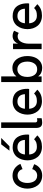

<svg xmlns="http://www.w3.org/2000/svg" viewBox="1248 -1978 740 3276"><g transform="rotate(-90 1618.0 -340.0)"><path d="M261.2 9.8Q207 9.8 163.6 -11.2Q120.1 -32.2 93 -67.9Q65.9 -103.5 51.8 -148.4Q37.6 -193.4 37.6 -243.2Q37.6 -292.5 51.8 -337.4Q65.9 -382.3 92.5 -418Q119.1 -453.6 162.6 -474.9Q206.1 -496.1 260.3 -496.1Q328.6 -496.1 380.6 -460.2Q432.6 -424.3 460 -361.8L370.1 -325.2Q359.9 -365.2 330.3 -387.7Q300.8 -410.2 260.3 -410.2Q227.1 -410.2 201.9 -395.8Q176.8 -381.3 162.4 -356.9Q147.9 -332.5 141.1 -303.7Q134.3 -274.9 134.3 -243.2Q134.3 -210.9 141.1 -182.1Q147.9 -153.3 162.1 -128.9Q176.3 -104.5 201.4 -90.1Q226.6 -75.7 260.3 -75.7Q300.8 -75.7 330.3 -98.6Q359.9 -121.6 370.1 -160.6L454.6 -127Q431.6 -62.5 380.9 -26.4Q330.1 9.8 261.2 9.8Z M685.1 -548.8 793 -689.9H902.3L760.7 -548.8ZM751 5.9Q694.8 5.9 649.9 -14.2Q605 -34.2 577.1 -68.6Q549.3 -103 534.7 -147Q520 -190.9 520 -241.2Q520 -290.5 534.2 -335.4Q548.3 -380.4 575 -416Q601.6 -451.7 645 -472.9Q688.5 -494.1 742.7 -494.1Q791.5 -494.1 829.6 -480Q867.7 -465.8 892.1 -442.1Q916.5 -418.5 932.1 -385Q947.8 -351.6 954.1 -316.2Q960.4 -280.8 960.4 -239.7L957.5 -212.9H620.1Q622.6 -154.3 656.2 -117.4Q689.9 -80.6 750 -80.6Q793.9 -80.6 824 -90.8Q854 -101.1 880.4 -128.4L945.8 -73.2Q904.8 -31.2 858.2 -12.7Q811.5 5.9 751 5.9ZM620.1 -284.7H868.7Q866.2 -344.7 834.5 -378.7Q802.7 -412.6 742.7 -412.6Q687 -412.6 656 -377.2Q625 -341.8 620.1 -284.7Z M1164.1 9.8Q1115.2 9.8 1094 -16.4Q1072.8 -42.5 1072.8 -97.7V-689.9H1167.5V-104Q1167.5 -94.7 1175 -84.5Q1182.6 -74.2 1200.2 -74.2Q1220.7 -74.2 1239.3 -78.1V0Q1199.2 9.8 1164.1 9.8Z M1531.2 5.9Q1475.1 5.9 1430.2 -14.2Q1385.3 -34.2 1357.4 -68.6Q1329.6 -103 1314.9 -147Q1300.3 -190.9 1300.3 -241.2Q1300.3 -290.5 1314.5 -335.4Q1328.6 -380.4 1355.2 -416Q1381.8 -451.7 1425.3 -472.9Q1468.8 -494.1 1522.9 -494.1Q1571.8 -494.1 1609.9 -480Q1647.9 -465.8 1672.4 -442.1Q1696.8 -418.5 1712.4 -385Q1728 -351.6 1734.4 -316.2Q1740.7 -280.8 1740.7 -239.7L1737.8 -212.9H1400.4Q1402.8 -154.3 1436.5 -117.4Q1470.2 -80.6 1530.3 -80.6Q1574.2 -80.6 1604.2 -90.8Q1634.3 -101.1 1660.6 -128.4L1726.1 -73.2Q1685.1 -31.2 1638.4 -12.7Q1591.8 5.9 1531.2 5.9ZM1400.4 -284.7H1648.9Q1646.5 -344.7 1614.7 -378.7Q1583 -412.6 1522.9 -412.6Q1467.3 -412.6 1436.3 -377.2Q1405.3 -341.8 1400.4 -284.7Z M2097.7 9.8Q2002.4 9.8 1952.1 -58.6V0H1856V-689.5H1952.1V-429.7Q2003.9 -498.5 2096.7 -498.5Q2144.5 -498.5 2183.6 -478.3Q2222.7 -458 2247.8 -422.9Q2272.9 -387.7 2286.4 -342Q2299.8 -296.4 2299.8 -244.1Q2299.8 -174.3 2277.1 -117.4Q2254.4 -60.5 2207.8 -25.4Q2161.1 9.8 2097.7 9.8ZM2205.1 -244.1Q2205.1 -291 2191.4 -328.4Q2177.7 -365.7 2147.5 -389.6Q2117.2 -413.6 2073.7 -413.6Q2030.3 -413.6 2000.2 -389.6Q1970.2 -365.7 1956.8 -328.6Q1943.4 -291.5 1943.4 -244.1Q1943.4 -170.9 1976.3 -123.3Q2009.3 -75.7 2073.7 -75.7Q2138.2 -75.7 2171.6 -123.5Q2205.1 -171.4 2205.1 -244.1Z M2417.5 0V-487.8H2511.7V-399.4Q2521 -430.2 2542.5 -452.6Q2564 -475.1 2589.1 -485.1Q2614.3 -495.1 2640.1 -495.1Q2663.6 -495.1 2689.2 -488.3Q2714.8 -481.4 2731.9 -468.3L2693.4 -389.2Q2670.9 -408.7 2635.3 -408.7Q2577.6 -408.7 2544.2 -353.8Q2510.7 -298.8 2510.7 -216.3V0Z M2989.7 5.9Q2933.6 5.9 2888.7 -14.2Q2843.8 -34.2 2815.9 -68.6Q2788.1 -103 2773.4 -147Q2758.8 -190.9 2758.8 -241.2Q2758.8 -290.5 2772.9 -335.4Q2787.1 -380.4 2813.7 -416Q2840.3 -451.7 2883.8 -472.9Q2927.2 -494.1 2981.4 -494.1Q3030.3 -494.1 3068.4 -480Q3106.4 -465.8 3130.9 -442.1Q3155.3 -418.5 3170.9 -385Q3186.5 -351.6 3192.9 -316.2Q3199.2 -280.8 3199.2 -239.7L3196.3 -212.9H2858.9Q2861.3 -154.3 2895 -117.4Q2928.7 -80.6 2988.8 -80.6Q3032.7 -80.6 3062.7 -90.8Q3092.8 -101.1 3119.1 -128.4L3184.6 -73.2Q3143.6 -31.2 3096.9 -12.7Q3050.3 5.9 2989.7 5.9ZM2858.9 -284.7H3107.4Q3105 -344.7 3073.2 -378.7Q3041.5 -412.6 2981.4 -412.6Q2925.8 -412.6 2894.8 -377.2Q2863.8 -341.8 2858.9 -284.7Z"/></g></svg>

Font: HK Grotesk Medium
Style: Regular
Weight: 500
Designer: Alfredo Marco Pradil and Stefan Peev
Foundry: Hanken Design Co.
Version: Version 1.045;PS 001.045;hotconv 1.0.88;makeotf.lib2.5.64775